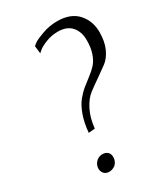

<svg xmlns="http://www.w3.org/2000/svg" viewBox="-190 -846 824 942"><g transform="rotate(-30 222.5 -375.0)"><path d="M136 -707Q142 -713 154.5 -721.5Q167 -730 207 -744.5Q247 -759 290 -759Q367 -759 406 -715.5Q445 -672 445 -609Q445 -555 427.5 -517Q410 -479 384 -459.5Q358 -440 326 -418Q294 -396 266 -375Q238 -354 216 -311.5Q194 -269 188 -210L152 -207Q157 -263 172 -304Q187 -345 206.5 -369Q226 -393 248.5 -411.5Q271 -430 292.5 -446Q314 -462 331.5 -481Q349 -500 360 -531.5Q371 -563 371 -606Q371 -654 345 -683.5Q319 -713 268 -713Q233 -713 201 -700.5Q169 -688 155 -676L141 -664ZM124 -71Q139 -83 157 -83Q176 -83 188 -71Q197 -61 197 -44Q197 -20 179 -3Q162 9 145 9Q126 9 115 -3Q105 -15 105 -30Q105 -54 124 -71Z"/></g></svg>

Font: Arsenal
Style: Italic
Weight: 400
Italic angle: -9.10001°
Designer: Andrij Shevchenko
Foundry: Stairsfor
Version: Version 2.001;PS 002.001;hotconv 1.0.88;makeotf.lib2.5.64775